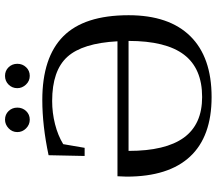

<svg xmlns="http://www.w3.org/2000/svg" viewBox="-69 -781 860 762"><g transform="rotate(-90 361.0 -400.0)"><path d="M341.3 -623Q294.4 -623 249.3 -611.6Q204.1 -600.1 169.9 -579.1L155.3 -494.1H123L126 -637.2Q243.2 -662.1 345.2 -662.1Q514.2 -662.1 597.9 -578.9Q681.6 -495.6 681.6 -319.8Q681.6 -159.2 598.4 -74.7Q515.1 9.8 356.9 9.8Q200.2 9.8 120.6 -75.7Q41 -161.1 41 -327.6L42.5 -363.8H578.1Q570.8 -502.4 516.4 -562.7Q461.9 -623 341.3 -623ZM356.9 -27.8Q470.2 -27.8 524.9 -99.6Q579.6 -171.4 579.6 -319.8H143.1Q143.1 -172.9 195.8 -100.3Q248.5 -27.8 356.9 -27.8ZM488.8 -761.2Q488.8 -740.7 475.1 -726.3Q461.4 -711.9 440.9 -711.9Q420.4 -711.9 406.2 -727.1Q392.1 -742.2 392.1 -761.2Q392.1 -781.7 406.2 -795.9Q420.4 -810.1 440.9 -810.1Q461.4 -810.1 475.1 -795.9Q488.8 -781.7 488.8 -761.2ZM314.9 -761.2Q314.9 -740.7 301.3 -726.3Q287.6 -711.9 267.1 -711.9Q247.1 -711.9 232.4 -726.6Q217.8 -741.2 217.8 -761.2Q217.8 -781.7 232.9 -795.9Q248 -810.1 267.1 -810.1Q287.6 -810.1 301.3 -795.9Q314.9 -781.7 314.9 -761.2Z"/></g></svg>

Font: Tinos
Style: Regular
Weight: 400
Designer: Steve Matteson
Foundry: Monotype Imaging Inc.
Version: Version 1.23